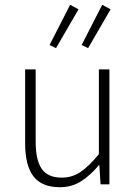

<svg xmlns="http://www.w3.org/2000/svg" viewBox="-20 -770 569 802"><path d="M230 12Q155 12 120 -33Q85 -78 85 -172V-480H129V-178Q129 -101 154.5 -64.5Q180 -28 238 -28Q281 -28 316 -51.5Q351 -75 393 -126V-480H437V0H400L395 -80H393Q358 -38 319 -13Q280 12 230 12ZM214 -569 187 -582 273 -750 308 -731ZM348 -569 321 -582 407 -750 442 -731Z"/></svg>

Font: Giro Light
Style: Regular
Weight: 300
Designer: Paul D. Hunt
Foundry: Adobe Systems Incorporated
Version: Version 1.000;PS 1.0;hotconv 1.0.88;makeotf.lib2.5.647800